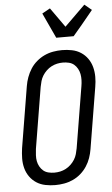

<svg xmlns="http://www.w3.org/2000/svg" viewBox="-64 -1028 628 1077"><g transform="rotate(-5 250.0 -489.0)"><path d="M203 8Q175 8 147.5 2.5Q120 -3 97.5 -17.5Q75 -32 59.5 -54Q44 -76 37 -102.5Q30 -129 30.5 -157.5Q31 -186 35 -214L92 -559Q96 -584 105 -608.5Q114 -633 128 -655Q142 -677 162.5 -694.5Q183 -712 206.5 -723Q230 -734 255.5 -738.5Q281 -743 306 -743Q334 -743 361.5 -737.5Q389 -732 411.5 -717.5Q434 -703 449.5 -681Q465 -659 472 -632.5Q479 -606 479 -577.5Q479 -549 474 -521L417 -176Q413 -151 404.5 -126.5Q396 -102 381.5 -80Q367 -58 347 -40.5Q327 -23 303 -12Q279 -1 253.5 3.5Q228 8 203 8ZM204 -62Q221 -62 237 -65.5Q253 -69 268.5 -77Q284 -85 297 -97.5Q310 -110 319 -124.5Q328 -139 332.5 -155Q337 -171 340 -187L397 -532Q400 -549 400.5 -566.5Q401 -584 398 -600Q395 -616 387 -630.5Q379 -645 367 -655Q355 -665 338.5 -669Q322 -673 305 -673Q288 -673 272 -669.5Q256 -666 240.5 -658Q225 -650 212 -637.5Q199 -625 190 -610.5Q181 -596 176.5 -580Q172 -564 169 -548L112 -203Q110 -186 109 -168.5Q108 -151 111 -135Q114 -119 122 -104.5Q130 -90 142 -80Q154 -70 170.5 -66Q187 -62 204 -62ZM280 -815 214 -957 259 -982 337 -872 453 -986 493 -953 428 -874 378 -815Z"/></g></svg>

Font: Iosevka Algr
Style: Italic
Weight: 400
Italic angle: -9°
Monospace: yes
Designer: Belleve Invis
Foundry: Belleve Invis
Version: Version 26.0.2; ttfautohint (v1.8.3)